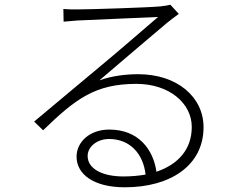

<svg xmlns="http://www.w3.org/2000/svg" viewBox="-20 -760 1040 815"><path d="M598 -19C569 -14 538 -11 504 -11C415 -11 352 -43 352 -98C352 -138 393 -170 443 -170C532 -170 588 -107 598 -19ZM249 -722 250 -668C271 -670 288 -671 308 -673C360 -675 596 -686 651 -688C599 -643 462 -525 406 -479C348 -430 215 -320 125 -244L163 -207C301 -341 385 -404 559 -404C697 -404 794 -323 794 -221C794 -126 736 -62 644 -31C631 -124 569 -210 444 -210C359 -210 305 -156 305 -95C305 -22 375 35 510 35C704 35 844 -58 844 -220C844 -349 731 -445 567 -445C514 -445 455 -438 402 -419C488 -492 643 -625 689 -663C706 -677 724 -690 739 -701L703 -740C693 -737 685 -736 662 -733C611 -728 359 -720 308 -720C292 -720 268 -720 249 -722Z"/></svg>

Font: Noto Sans TC Light
Style: Regular
Weight: 300
Designer: Ryoko NISHIZUKA 西塚涼子 (kana, bopomofo & ideographs); Paul D. Hunt (Latin, Greek & Cyrillic); Sandoll Communications 산돌커뮤니
Foundry: Adobe
Version: Version 2.004;hotconv 1.0.118;makeotfexe 2.5.65603